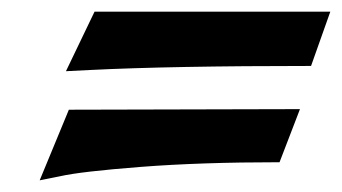

<svg xmlns="http://www.w3.org/2000/svg" viewBox="-20 -428 586 329"><path d="M142 -408H546L513 -315Q273 -315 133 -308L93 -306ZM98 -240 494 -241 459 -150Q324 -150 221 -142Q118 -134 83 -126L48 -119Z"/></svg>

Font: Ceviche One
Style: Regular
Weight: 400
Version: Version 1.002